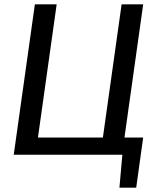

<svg xmlns="http://www.w3.org/2000/svg" viewBox="-20 -710 733 881"><path d="M240 -690 143 0H43L140 -690ZM637 -79 626 0H135L146 -79ZM637 -690 540 0H441L538 -690ZM542 -7 626 0 605 151H528Z"/></svg>

Font: Exo 2 Medium
Style: Italic
Weight: 500
Italic angle: -8°
Designer: Natanael Gama
Foundry: Natanael Gama
Version: Version 2.010